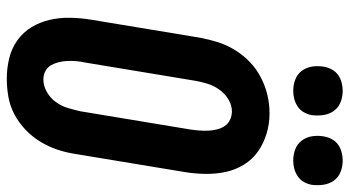

<svg xmlns="http://www.w3.org/2000/svg" viewBox="-246 -750 1004 551"><g transform="rotate(90 255.5 -474.0)"><path d="M205 8Q175 8 146.5 1Q118 -6 95 -22.5Q72 -39 57.5 -63Q43 -87 36.5 -115Q30 -143 30.5 -173.5Q31 -204 36 -234L88 -548Q93 -574 101 -599Q109 -624 123.5 -647.5Q138 -671 158 -690Q178 -709 202.5 -721.5Q227 -734 252.5 -740Q278 -746 305 -746Q335 -746 363 -737.5Q391 -729 414 -713Q437 -697 452 -672.5Q467 -648 473 -620Q479 -592 478.5 -561.5Q478 -531 473 -501L421 -187Q417 -161 408.5 -136Q400 -111 386 -88Q372 -65 351.5 -45.5Q331 -26 307 -13.5Q283 -1 257 3.5Q231 8 205 8ZM208 -97Q226 -97 243.5 -107Q261 -117 272.5 -133Q284 -149 289.5 -167.5Q295 -186 299 -204L351 -518Q353 -531 354 -544Q355 -557 354.5 -570Q354 -583 351 -595Q348 -607 341.5 -617Q335 -627 323.5 -632.5Q312 -638 299 -638Q281 -638 264 -627.5Q247 -617 236 -601Q225 -585 219.5 -567Q214 -549 211 -531L159 -217Q156 -204 155 -191Q154 -178 154.5 -165.5Q155 -153 158 -141Q161 -129 167 -118.5Q173 -108 184 -102.5Q195 -97 208 -97ZM440 -814Q423 -814 407.5 -820Q392 -826 382.5 -839Q373 -852 370.5 -868.5Q368 -885 371 -902Q373 -914 379 -925Q385 -936 395 -943Q405 -950 417 -953Q429 -956 440 -956Q457 -956 472.5 -950Q488 -944 497.5 -931Q507 -918 509.5 -901.5Q512 -885 510 -868Q508 -856 502 -845Q496 -834 485.5 -827Q475 -820 463.5 -817Q452 -814 440 -814ZM240 -814Q223 -814 207.5 -820Q192 -826 182.5 -839Q173 -852 170.5 -868.5Q168 -885 171 -902Q173 -914 179 -925Q185 -936 195 -943Q205 -950 217 -953Q229 -956 240 -956Q257 -956 272.5 -950Q288 -944 297.5 -931Q307 -918 309.5 -901.5Q312 -885 310 -868Q308 -856 302 -845Q296 -834 285.5 -827Q275 -820 263.5 -817Q252 -814 240 -814Z"/></g></svg>

Font: Iosevka Slab Extrabold
Style: Italic
Weight: 800
Italic angle: -9°
Monospace: yes
Designer: Belleve Invis
Foundry: Belleve Invis
Version: Version 11.1.0; ttfautohint (v1.8.3)